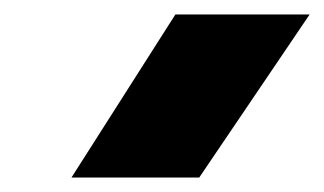

<svg xmlns="http://www.w3.org/2000/svg" viewBox="-20 -768 449 266"><path d="M79 -522 223 -748H409L256 -522Z"/></svg>

Font: Kanit Black
Style: Italic
Weight: 900
Italic angle: -12°
Designer: Katatrad Team
Foundry: CadsonDemak
Version: Version 2.000; ttfautohint (v1.8.3)